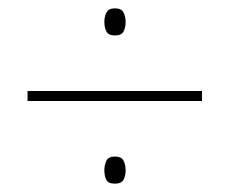

<svg xmlns="http://www.w3.org/2000/svg" viewBox="-20 -583 551 460"><path d="M255 -498Q240 -498 235 -507.5Q230 -517 230 -531Q230 -543 235 -553Q240 -563 255 -563Q271 -563 276 -553Q281 -543 281 -530Q281 -517 276 -507.5Q271 -498 255 -498ZM46 -341V-365H464V-341ZM255 -143Q239 -143 234.5 -152.5Q230 -162 230 -175Q230 -188 235 -198Q240 -208 255 -208Q271 -208 276 -198Q281 -188 281 -175Q281 -162 276 -152.5Q271 -143 255 -143Z"/></svg>

Font: Noto Sans Bengali SemiCondensed Thin
Style: Regular
Weight: 100
Width: 4
Designer: Joana Ranito - Universal Thirst; Jelle Bosma - Monotype Design Team
Foundry: Universal Thirst ehf.
Version: Version 3.000; ttfautohint (v1.8.4.7-5d5b)